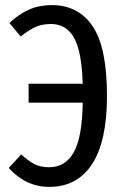

<svg xmlns="http://www.w3.org/2000/svg" viewBox="-20 -720 484 752"><path d="M399 -345Q399 -166 340.5 -77Q282 12 173 12Q82 12 14 -62L63 -115Q91 -90 114.5 -77.5Q138 -65 172 -65Q236 -65 269 -123.5Q302 -182 304 -318H92V-392H304Q300 -520 269.5 -573Q239 -626 180 -626Q146 -626 120.5 -615Q95 -604 61 -577L17 -630Q54 -665 94 -682.5Q134 -700 183 -700Q287 -700 343 -617Q399 -534 399 -345Z"/></svg>

Font: Fira Sans Compressed
Style: Regular
Weight: 400
Width: 1
Designer: bBox Type GmbH & Carrois Corporate GbR & Edenspiekermann AG
Foundry: bBox Type GmbH & Carrois Corporate GbR & Edenspiekermann AG
Version: Version 4.301